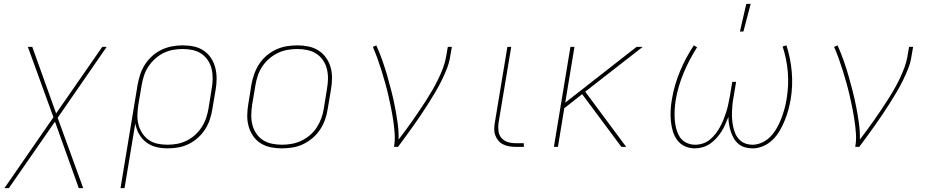

<svg xmlns="http://www.w3.org/2000/svg" viewBox="-20 -764 4840 999"><path d="M3 215 258 -154 125 -520H148L272 -174L512 -520H535L280 -151L413 215H390L266 -131L26 215Z M607 215 696 -323Q701 -351 710 -378Q719 -405 735 -429.5Q751 -454 773 -473.5Q795 -493 821.5 -505.5Q848 -518 876 -523Q904 -528 931 -528Q961 -528 989 -522Q1017 -516 1040 -500.5Q1063 -485 1078 -462Q1093 -439 1100 -412Q1107 -385 1107 -355.5Q1107 -326 1102 -297L1085 -197Q1081 -170 1072 -143Q1063 -116 1047.5 -91.5Q1032 -67 1009.5 -47Q987 -27 961.5 -14.5Q936 -2 908 3Q880 8 853 8Q822 8 793 1Q764 -6 741 -23.5Q718 -41 703.5 -66.5Q689 -92 684 -122L628 215ZM851 -11Q876 -11 901 -15.5Q926 -20 950 -31.5Q974 -43 994.5 -61.5Q1015 -80 1029.5 -102.5Q1044 -125 1052.5 -150Q1061 -175 1065 -200L1081 -300Q1086 -326 1086.5 -352.5Q1087 -379 1081.5 -403.5Q1076 -428 1062.5 -449Q1049 -470 1028.5 -484Q1008 -498 983 -503.5Q958 -509 931 -509Q906 -509 880.5 -504.5Q855 -500 831.5 -488.5Q808 -477 787.5 -458.5Q767 -440 752 -417.5Q737 -395 729 -370Q721 -345 717 -320L700 -221Q696 -195 695 -168.5Q694 -142 700 -117.5Q706 -93 719.5 -72Q733 -51 753 -36.5Q773 -22 798.5 -16.5Q824 -11 851 -11Z M1446 8Q1416 8 1387.5 2Q1359 -4 1335.5 -19Q1312 -34 1296.5 -57Q1281 -80 1273.5 -107Q1266 -134 1266.5 -164Q1267 -194 1272 -223L1288 -323Q1293 -351 1302.5 -378Q1312 -405 1328 -430Q1344 -455 1367 -474.5Q1390 -494 1417 -506.5Q1444 -519 1472 -523.5Q1500 -528 1527 -528Q1557 -528 1585.5 -522Q1614 -516 1637.5 -501Q1661 -486 1677 -463Q1693 -440 1700.5 -413Q1708 -386 1707.5 -356Q1707 -326 1702 -297L1685 -197Q1681 -169 1671.5 -142Q1662 -115 1645.5 -90Q1629 -65 1606 -45.5Q1583 -26 1556.5 -13.5Q1530 -1 1501.5 3.5Q1473 8 1446 8ZM1447 -11Q1472 -11 1497.5 -15.5Q1523 -20 1547.5 -31.5Q1572 -43 1593 -61Q1614 -79 1628.5 -101.5Q1643 -124 1652 -149Q1661 -174 1665 -200L1681 -300Q1686 -326 1686.5 -353Q1687 -380 1681 -404.5Q1675 -429 1661 -450Q1647 -471 1626 -484.5Q1605 -498 1579.5 -503.5Q1554 -509 1527 -509Q1502 -509 1476 -504.5Q1450 -500 1426 -488.5Q1402 -477 1381 -459Q1360 -441 1345 -418.5Q1330 -396 1321.5 -371Q1313 -346 1309 -320L1292 -220Q1288 -194 1287.5 -167Q1287 -140 1293 -115.5Q1299 -91 1313 -70Q1327 -49 1347.5 -35.5Q1368 -22 1394 -16.5Q1420 -11 1447 -11Z M2030 0Q2036 -35 2033.5 -69.5Q2031 -104 2026 -137.5Q2021 -171 2014.5 -203.5Q2008 -236 2000.5 -268.5Q1993 -301 1984 -333Q1975 -365 1965 -397Q1955 -429 1944 -459.5Q1933 -490 1920 -520L1938 -528Q1955 -490 1969 -450.5Q1983 -411 1994.5 -371Q2006 -331 2016.5 -290Q2027 -249 2035 -207.5Q2043 -166 2049 -124Q2055 -82 2054 -38Q2073 -63 2092 -88.5Q2111 -114 2129 -140Q2147 -166 2164.5 -192Q2182 -218 2199 -244.5Q2216 -271 2231.5 -298Q2247 -325 2260.5 -353Q2274 -381 2285 -410Q2296 -439 2301 -468L2310 -520H2331L2322 -468Q2317 -436 2304.5 -405Q2292 -374 2277 -343.5Q2262 -313 2244.5 -283.5Q2227 -254 2208.5 -225Q2190 -196 2171 -167.5Q2152 -139 2132 -111Q2112 -83 2091.5 -55Q2071 -27 2051 0Z M2706 0H2661Q2644 0 2627.5 -3Q2611 -6 2596.5 -13.5Q2582 -21 2572 -33.5Q2562 -46 2556.5 -61.5Q2551 -77 2551.5 -94Q2552 -111 2555 -128L2620 -520H2640L2574 -125Q2571 -104 2573.5 -83Q2576 -62 2588.5 -47Q2601 -32 2620.5 -25.5Q2640 -19 2661 -19H2705Z M2862 0 2948 -520H2969L2921 -230L3292 -520H3324L3025 -287L3238 0H3213L3009 -274L2916 -201L2883 0Z M3595 8Q3567 8 3542.5 -3.5Q3518 -15 3503 -36Q3488 -57 3480.5 -82.5Q3473 -108 3470.5 -135.5Q3468 -163 3469.5 -191Q3471 -219 3476 -247Q3488 -320 3517.5 -391.5Q3547 -463 3590 -528L3607 -518Q3566 -454 3537 -384.5Q3508 -315 3496 -245Q3492 -219 3490.5 -194Q3489 -169 3490.5 -144.5Q3492 -120 3498 -96.5Q3504 -73 3516 -53Q3528 -33 3550 -22Q3572 -11 3597 -11Q3617 -11 3637 -17.5Q3657 -24 3673.5 -37.5Q3690 -51 3703.5 -68.5Q3717 -86 3727 -104.5Q3737 -123 3744.5 -142Q3752 -161 3758.5 -181Q3765 -201 3769 -220.5Q3773 -240 3777 -260L3790 -338H3810L3797 -260Q3793 -240 3791 -220Q3789 -200 3788.5 -180.5Q3788 -161 3789.5 -141.5Q3791 -122 3795 -103.5Q3799 -85 3806.5 -68Q3814 -51 3827 -37.5Q3840 -24 3858 -17.5Q3876 -11 3896 -11Q3921 -11 3946.5 -23Q3972 -35 3990.5 -55Q4009 -75 4022.5 -99Q4036 -123 4045.5 -148Q4055 -173 4062 -198.5Q4069 -224 4073 -250Q4085 -321 4079 -390Q4073 -459 4052 -522L4072 -528Q4093 -463 4099.5 -391.5Q4106 -320 4094 -247Q4089 -219 4081.5 -191.5Q4074 -164 4063 -137Q4052 -110 4037 -84Q4022 -58 4000.5 -37Q3979 -16 3951.5 -4Q3924 8 3896 8Q3875 8 3856 2.5Q3837 -3 3822.5 -15Q3808 -27 3798.5 -43.5Q3789 -60 3783 -78Q3777 -96 3773.5 -116Q3770 -136 3770 -156Q3762 -136 3753.5 -116.5Q3745 -97 3733.5 -79Q3722 -61 3707 -44.5Q3692 -28 3674.5 -16Q3657 -4 3636 2Q3615 8 3595 8ZM3830 -600 3863 -744H3886L3848 -600Z M4430 0Q4436 -35 4433.5 -69.5Q4431 -104 4426 -137.5Q4421 -171 4414.5 -203.5Q4408 -236 4400.5 -268.5Q4393 -301 4384 -333Q4375 -365 4365 -397Q4355 -429 4344 -459.5Q4333 -490 4320 -520L4338 -528Q4355 -490 4369 -450.5Q4383 -411 4394.5 -371Q4406 -331 4416.5 -290Q4427 -249 4435 -207.5Q4443 -166 4449 -124Q4455 -82 4454 -38Q4473 -63 4492 -88.5Q4511 -114 4529 -140Q4547 -166 4564.5 -192Q4582 -218 4599 -244.5Q4616 -271 4631.5 -298Q4647 -325 4660.5 -353Q4674 -381 4685 -410Q4696 -439 4701 -468L4710 -520H4731L4722 -468Q4717 -436 4704.5 -405Q4692 -374 4677 -343.5Q4662 -313 4644.5 -283.5Q4627 -254 4608.5 -225Q4590 -196 4571 -167.5Q4552 -139 4532 -111Q4512 -83 4491.5 -55Q4471 -27 4451 0Z"/></svg>

Font: Iosevka Aile Thin Oblique
Style: Regular
Weight: 100
Italic angle: -9°
Designer: Belleve Invis
Foundry: Belleve Invis
Version: Version 31.1.0; ttfautohint (v1.8.4)